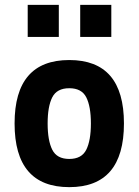

<svg xmlns="http://www.w3.org/2000/svg" viewBox="-20 -758 570 790"><path d="M490 -250Q490 12 265 12Q40 12 40 -250Q40 -511 265 -511Q490 -511 490 -250ZM195 -142Q214 -104 265 -104Q316 -104 335 -142Q354 -180 354 -250Q354 -320 335 -357.5Q316 -395 265 -395Q214 -395 195 -357.5Q176 -320 176 -250Q176 -180 195 -142ZM94 -606V-738H222V-606ZM310 -606V-738H438V-606Z"/></svg>

Font: TypoPRO Titillium Maps
Style: 999 wt
Weight: 900
Designer: Campivisivi
Foundry: Accademia di Belle Arti di Urbino and students of MA course of Visual design
Version: Version 001.001